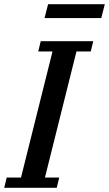

<svg xmlns="http://www.w3.org/2000/svg" viewBox="-46 -894 519 914"><path d="M-14 -49H54L204 -649H136L148 -698H398L386 -649H318L168 -49H236L224 0H-26ZM183 -874H453L436 -808H166Z"/></svg>

Font: IBM Plex Serif Medium
Style: Italic
Weight: 500
Italic angle: -14°
Designer: Mike Abbink, Paul van der Laan, Pieter van Rosmalen
Foundry: Bold Monday
Version: Version 2.5